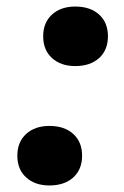

<svg xmlns="http://www.w3.org/2000/svg" viewBox="-20 -554 379 587"><path d="M231 -78Q231 -36 204 -11.5Q177 13 131 13Q87 13 60 -11.5Q33 -36 33 -78Q33 -120 60 -144.5Q87 -169 131 -169Q177 -169 204 -144.5Q231 -120 231 -78ZM310 -443Q310 -401 283 -376.5Q256 -352 210 -352Q166 -352 139 -376.5Q112 -401 112 -443Q112 -485 139 -509.5Q166 -534 210 -534Q256 -534 283 -509.5Q310 -485 310 -443Z"/></svg>

Font: Roboto Serif SemiBold
Style: Italic
Weight: 600
Italic angle: -10°
Version: Version 1.007